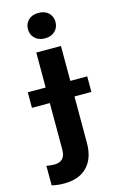

<svg xmlns="http://www.w3.org/2000/svg" viewBox="-141 -795 658 1065"><g transform="rotate(-15 188.0 -262.5)"><path d="M18.6 0ZM268.6 -528.3V28.8Q268.6 116.2 222.2 164.8Q175.8 213.4 88.4 213.4Q51.8 213.4 18.6 205.1V93.3Q43.9 97.7 63 97.7Q127 97.7 127 29.8V-528.3ZM115.7 -665Q115.7 -696.8 137 -717.3Q158.2 -737.8 194.8 -737.8Q231.4 -737.8 252.7 -717.3Q273.9 -696.8 273.9 -665Q273.9 -632.8 252.2 -612.3Q230.5 -591.8 194.8 -591.8Q159.2 -591.8 137.5 -612.3Q115.7 -632.8 115.7 -665ZM365.7 -238.3H24.4V-327.6H365.7Z"/></g></svg>

Font: Roboto
Style: Bold
Weight: 700
Designer: Google
Version: Version 2.134; 2016; ttfautohint (v1.6)